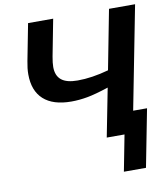

<svg xmlns="http://www.w3.org/2000/svg" viewBox="-95 -767 912 1045"><g transform="rotate(-10 361.5 -244.5)"><path d="M497.1 -267.1Q424.8 -243.2 379.2 -234.9Q333.5 -226.6 290 -226.6Q189 -226.6 136.5 -274.2Q84 -321.8 84 -413.1Q84 -445.3 91.8 -484.4L131.3 -688H270L231 -485.8Q224.6 -450.7 224.6 -428.7Q224.6 -380.9 253.4 -357.2Q282.2 -333.5 343.3 -333.5Q421.9 -333.5 515.1 -359.4L578.6 -688H722.7L611.8 -119.1H688.5L626.5 199.2H504.4L543 0H444.8Z"/></g></svg>

Font: Arimo
Style: Bold Italic
Weight: 700
Italic angle: -12°
Designer: Steve Matteson
Foundry: Monotype Imaging Inc.
Version: Version 1.33